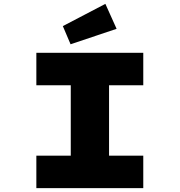

<svg xmlns="http://www.w3.org/2000/svg" viewBox="-20 -973 931 993"><path d="M168 0V-168H346V-532H168V-700H721V-532H544V-168H721V0ZM345 -744 305 -838 525 -953 583 -824Z"/></svg>

Font: Lexend Tera ExtraBold
Style: Regular
Weight: 800
Designer: Bonnie Shaver-Troup, Thomas Jockin
Foundry: Lexend
Version: Version 1.007